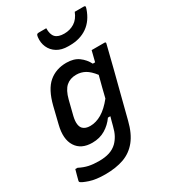

<svg xmlns="http://www.w3.org/2000/svg" viewBox="-254 -916 1090 1231"><g transform="rotate(-30 291.0 -300.5)"><path d="M293 -545Q348 -545 383 -519.5Q418 -494 438 -455H455Q460 -475 465 -494.5Q470 -514 475 -534H570Q581 -534 578 -523Q556 -433 535.5 -353.5Q515 -274 494.5 -194.5Q474 -115 451 -25Q430 59 390 108.5Q350 158 291.5 179Q233 200 154 200Q85 200 40 185Q-5 170 -16 159Q-19 154 -17 148Q-12 128 -7.5 112Q-3 96 3 74H19Q54 92 86.5 99Q119 106 162 106Q206 106 238.5 95.5Q271 85 295 62Q314 43 327.5 18Q341 -7 350 -44Q354 -61 358.5 -76.5Q363 -92 367 -107H349Q321 -67 279.5 -42Q238 -17 183 -17Q101 -17 65 -73.5Q29 -130 53 -226L83 -348Q110 -455 163 -500Q216 -545 293 -545ZM172 -135Q190 -117 225 -117Q268 -117 310.5 -142Q353 -167 396 -221Q405 -258 414.5 -295.5Q424 -333 435 -374Q404 -414 374.5 -430.5Q345 -447 309 -447Q264 -447 234.5 -421Q205 -395 189 -333L162 -226Q154 -192 157 -169.5Q160 -147 172 -135ZM377 -713Q419 -713 452.5 -734Q486 -755 504 -801H569Q579 -801 581 -797Q583 -793 578 -779Q553 -705 499.5 -667.5Q446 -630 370 -630H358Q309 -630 276 -650.5Q243 -671 228 -705Q213 -739 218 -779Q220 -793 224 -797Q228 -801 238 -801H293Q292 -755 312 -734Q332 -713 377 -713Z"/></g></svg>

Font: Recursive Sn Lnr St Med
Style: Italic
Weight: 500
Italic angle: -15°
Version: Version 1.079;hotconv 1.0.112;makeotfexe 2.5.65598; ttfautoh